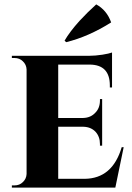

<svg xmlns="http://www.w3.org/2000/svg" viewBox="-20 -854 603 874"><path d="M274 -669Q297 -709 342 -759Q378 -798 418 -834Q466 -808 486 -752Q383 -687 281 -662ZM505 0H34V-10H46Q69 -10 84 -25Q100 -40 101 -62V-538Q100 -560 84 -575Q69 -590 46 -590H34V-600H386Q413 -600 446 -605Q477 -610 490 -615V-456H480V-465Q480 -559 389 -560H245V-317H359Q393 -318 414 -341Q435 -362 435 -397V-403H445V-191H435V-198Q435 -232 415 -254Q394 -276 360 -277H245V-40H365Q492 -41 534 -184H543Z"/></svg>

Font: Cinzel Bold(RUS BY LYAJKA)
Style: Regular
Weight: 700
Designer: Natanael Gama
Version: Version 1.001;PS 001.001;hotconv 1.0.56;makeotf.lib2.0.21325